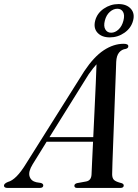

<svg xmlns="http://www.w3.org/2000/svg" viewBox="-60 -925 680 945"><path d="M100.5 -116Q78.5 -80 85.5 -57Q92.5 -34 119 -28L141 -24.5Q153 -21 153 -12.5Q153 0 135 0H-22.5Q-40.5 0 -40.5 -11.5Q-40.5 -21.5 -21 -29.5Q20 -40 68 -119L355 -575Q402 -645.5 450.5 -677.5Q499 -709.5 548.5 -709.5Q572 -709.5 571.5 -697Q571.5 -688 559.5 -684.5Q539 -682 526.2 -666.5Q513.5 -651 512 -621Q511.5 -606 510 -564.2Q508.5 -522.5 506.2 -465Q504 -407.5 501.8 -344.8Q499.5 -282 497.2 -224.2Q495 -166.5 493.5 -124.5Q492 -82.5 492 -67.5Q492 -48.5 501 -39.5Q510 -30.5 538.5 -23.5Q549 -20 549 -12Q549 0 531.5 0H319.5Q306 0 306 -11Q306 -19.5 318.5 -23.5L365 -32Q389 -37 390.5 -66Q391 -83 393.2 -126.8Q395.5 -170.5 398 -227.5H169.5ZM376.5 -559.5 183.5 -250H399Q402 -316 405.5 -386.5Q409 -457 411.5 -516.5Q414 -576 415 -608.5Q408 -601 398.5 -589.2Q389 -577.5 376.5 -559.5ZM480.5 -741Q441 -741 420 -763.8Q399 -786.5 408.5 -823.5Q418 -860 451 -882.5Q484 -905 523.5 -905Q563 -905 583.8 -882Q604.5 -859 595 -823.5Q585.5 -787 552.8 -764Q520 -741 480.5 -741ZM517.5 -882Q498 -882 480.5 -866.5Q463 -851 456 -823.5Q449 -796 458.5 -780Q468 -764 487 -764Q506.5 -764 523.5 -780Q540.5 -796 547.5 -823.5Q554.5 -850.5 545.8 -866.2Q537 -882 517.5 -882Z"/></svg>

Font: Fraunces 72pt
Style: Italic
Weight: 400
Italic angle: -16°
Version: Version 1.000;[b76b70a41]